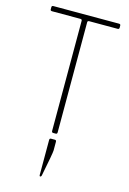

<svg xmlns="http://www.w3.org/2000/svg" viewBox="-131 -706 677 1007"><g transform="rotate(15 207.0 -202.5)"><path d="M226 41V88Q226 103 200 232Q198 238 193.5 238Q189 238 189 232V41Q189 32 197 32H218Q226 32 226 41ZM214 0H200Q192 0 192 -9V-607Q192 -615 183 -615H29Q20 -615 20 -623V-635Q20 -643 29 -643H385Q394 -643 394 -635V-623Q394 -615 385 -615H231Q222 -615 222 -607V-9Q222 0 214 0Z"/></g></svg>

Font: Rajdhani Light
Style: Regular
Weight: 300
Designer: Satya Rajpurohit, Jyotish Sonowal
Foundry: Indian Type Foundry
Version: Version 1.201;PS 1.0;hotconv 1.0.78;makeotf.lib2.5.61930; tt